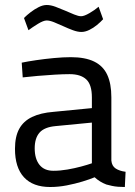

<svg xmlns="http://www.w3.org/2000/svg" viewBox="-20 -739 542 769"><path d="M181 10Q112 10 76 -29Q40 -68 40 -143Q40 -192 57 -223Q74 -254 108.5 -270.5Q143 -287 194 -291L348 -306V-349Q348 -400 325.5 -421Q303 -442 259 -442Q234 -442 199.5 -440Q165 -438 131 -435Q97 -432 71 -429L67 -488Q91 -493 125 -498Q159 -503 196 -506.5Q233 -510 264 -510Q321 -510 357 -492.5Q393 -475 409.5 -439.5Q426 -404 426 -349V-96Q428 -74 443.5 -64Q459 -54 483 -51L480 10Q466 10 453 9Q440 8 428.5 5.5Q417 3 406 0Q393 -5 381.5 -12Q370 -19 359 -29Q340 -21 310.5 -12Q281 -3 247.5 3.5Q214 10 181 10ZM194 -55Q221 -55 250 -60Q279 -65 305 -72Q331 -79 348 -85V-248L203 -234Q158 -230 138.5 -208Q119 -186 119 -145Q119 -103 138 -79Q157 -55 194 -55ZM306 -611Q291 -611 272 -618Q253 -625 233.5 -634Q214 -643 196.5 -650Q179 -657 167 -657Q154 -657 132 -643.5Q110 -630 94 -618L76 -667Q87 -678 102.5 -690Q118 -702 135 -710.5Q152 -719 167 -719Q183 -719 202 -712Q221 -705 240.5 -696.5Q260 -688 277 -681Q294 -674 305 -674Q317 -674 338.5 -686.5Q360 -699 375 -712L393 -662Q383 -651 368.5 -639Q354 -627 337.5 -619Q321 -611 306 -611Z"/></svg>

Font: Cairo Play
Style: Regular
Weight: 400
Designer: Mohamed Gaber, Accademia di Belle Arti di Urbino
Foundry: Kief Type Foundry, Accademia di Belle Arti di Urbino
Version: Version 3.119